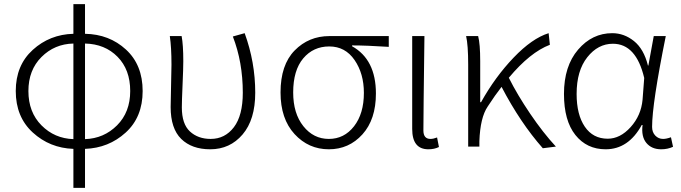

<svg xmlns="http://www.w3.org/2000/svg" viewBox="-20 -707 3286 926"><path d="M390 -497V-36Q481 -39 544.5 -102.5Q608 -166 608 -268Q608 -371 547 -433Q486 -495 390 -497ZM334 -36V-497Q243 -495 180 -432Q117 -369 117 -268Q117 -166 180 -102.5Q243 -39 334 -36ZM390 -687V-544Q507 -542 587.5 -468Q668 -394 668 -268Q668 -142 586 -67.5Q504 7 390 11V199H334V11Q220 7 138 -68Q56 -143 56 -268Q56 -392 138 -466.5Q220 -541 334 -544V-687Z M994 13Q905 13 854 -37Q803 -87 803 -191Q803 -225 805 -293Q807 -361 807 -395Q807 -479 799 -533H856Q864 -490 864 -412Q864 -378 860.5 -299Q857 -220 857 -189Q857 -109 896 -73Q935 -37 996 -37Q1065 -37 1108 -93.5Q1151 -150 1151 -260Q1151 -407 1103 -531L1160 -547Q1211 -407 1211 -260Q1211 -130 1150 -58.5Q1089 13 994 13Z M1566 13Q1468 13 1400.5 -60.5Q1333 -134 1333 -261Q1333 -394 1401 -463.5Q1469 -533 1569 -533H1855V-481Q1747 -488 1678 -488V-484Q1793 -420 1793 -256Q1793 -131 1728 -59Q1663 13 1566 13ZM1735 -259Q1735 -352 1690 -417.5Q1645 -483 1568 -483Q1491 -483 1442.5 -425.5Q1394 -368 1394 -261Q1394 -160 1443 -98.5Q1492 -37 1566 -37Q1640 -37 1687.5 -98Q1735 -159 1735 -259Z M2046 13Q1968 13 1968 -85V-533H2027Q2022 -148 2022 -78Q2022 -37 2056 -37Q2070 -37 2088 -44L2097 2Q2075 13 2046 13Z M2661 0 2598 8Q2490 -114 2399 -288Q2369 -250 2332 -193Q2296 -140 2292 -26V0H2238V-395Q2238 -490 2228 -533H2286Q2296 -496 2296 -412V-214H2300Q2368 -336 2457 -429Q2546 -522 2626 -547L2632 -491Q2537 -455 2434 -332Q2475 -250 2537 -158.5Q2599 -67 2661 0Z M2901 13Q2810 13 2755 -56Q2700 -125 2700 -254Q2700 -388 2768 -467.5Q2836 -547 2933 -547Q2990 -547 3037.5 -509Q3085 -471 3105 -391H3107L3133 -533H3191Q3125 -207 3125 -95Q3125 -69 3140.5 -53Q3156 -37 3178 -37Q3194 -37 3216 -45L3226 1Q3200 13 3169 13Q3123 13 3097.5 -17.5Q3072 -48 3079 -104H3075Q3011 13 2901 13ZM2911 -38Q2971 -38 3021.5 -94Q3072 -150 3079 -226L3087 -331Q3048 -496 2936 -496Q2864 -496 2812.5 -431Q2761 -366 2761 -254Q2761 -154 2800.5 -96Q2840 -38 2911 -38Z"/></svg>

Font: Noto Sans Korean Light
Style: Regular
Weight: 300
Designer: Ryoko NISHIZUKA  (kana & ideographs); Paul D. Hunt (Latin, Greek & Cyrillic); Wenlong ZHANG  (bopomofo); Sandoll Communi
Foundry: Adobe Systems Incorporated
Version: Version 1.000;PS 1;hotconv 1.0.78;makeotf.lib2.5.61930